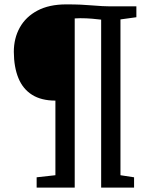

<svg xmlns="http://www.w3.org/2000/svg" viewBox="-20 -855 700 875"><path d="M232.5 -56.5V-396.5Q168.5 -396.5 126.5 -422.8Q84.5 -449 64 -498.8Q43.5 -548.5 43 -618.5Q43 -680.5 70.2 -729.5Q97.5 -778.5 150.8 -806.8Q204 -835 281.5 -835Q320.5 -835 347.8 -833.8Q375 -832.5 397.8 -830.5Q420.5 -828.5 445.2 -827.2Q470 -826 503.5 -826H601.5V-776.5L529 -766.5V-56.5L591 -47V0H441V-765.5Q425 -767.5 399.5 -769.8Q374 -772 345.5 -772Q338.5 -772 331 -771.5Q323.5 -771 320.5 -771V0H147V-47Z"/></svg>

Font: Merriweather 24pt SemiCondensed
Style: Regular
Weight: 400
Width: 4
Designer: Eben Sorkin
Foundry: Eben Sorkin
Version: Version 2.100